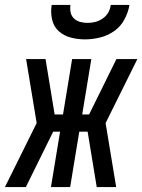

<svg xmlns="http://www.w3.org/2000/svg" viewBox="-52 -760 578 780"><path d="M420 0H341L304 -225H270L233 0H155L192 -225H164L53 0H-32L97 -260L54 -520H133L170 -295H204L241 -520H319L282 -295H310L421 -520H506L377 -260ZM293 -600Q263 -600 235 -607.5Q207 -615 186.5 -633.5Q166 -652 159.5 -681Q153 -710 158 -740H234Q232 -724 235 -709.5Q238 -695 248.5 -685Q259 -675 273.5 -671Q288 -667 304 -667Q320 -667 335.5 -671Q351 -675 365.5 -685Q380 -695 388 -709.5Q396 -724 398 -740H474Q469 -710 453.5 -681Q438 -652 411.5 -633.5Q385 -615 354 -607.5Q323 -600 293 -600Z"/></svg>

Font: Iosevka Curly
Style: Italic
Weight: 400
Italic angle: -9°
Monospace: yes
Designer: Belleve Invis
Foundry: Belleve Invis
Version: Version 22.1.2; ttfautohint (v1.8.4)